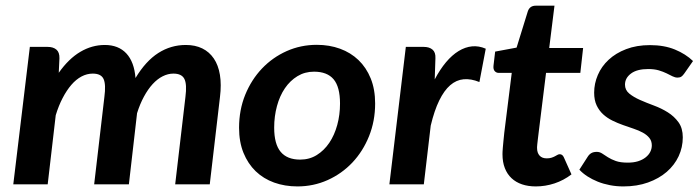

<svg xmlns="http://www.w3.org/2000/svg" viewBox="-20 -651 2467 678"><path d="M26.9 0 85.4 -485.4H148.4Q168 -485.4 179.2 -475.8Q190.4 -466.3 189.9 -445.3L187.5 -394Q222.7 -443.8 263.7 -468Q304.7 -492.2 350.1 -492.2Q398.4 -492.2 426.3 -462.2Q454.1 -432.1 458.5 -375.5Q494.6 -435.5 539.1 -463.9Q583.5 -492.2 636.2 -492.2Q669.4 -492.2 694.3 -480Q719.2 -467.8 735.1 -444.3Q751 -420.9 756.6 -386.7Q762.2 -352.5 756.8 -308.6L720.7 0H598.6L634.8 -308.6Q640.6 -353.5 631.1 -372.3Q621.6 -391.1 592.3 -391.1Q573.2 -391.1 554.4 -381.6Q535.6 -372.1 519 -354Q502.4 -335.9 488.3 -309.8Q474.1 -283.7 463.9 -251V-250.5L435.1 0H312.5L348.6 -308.6Q354.5 -353 345.7 -372.1Q336.9 -391.1 307.6 -391.1Q287.1 -391.1 267.8 -380.9Q248.5 -370.6 231.9 -351.3Q215.3 -332 201.2 -304.9Q187 -277.8 176.8 -244.1L148.4 0Z M1040 -87.4Q1072.8 -87.4 1098.6 -103.5Q1124.5 -119.6 1142.8 -146.7Q1161.1 -173.8 1170.9 -209.7Q1180.7 -245.6 1180.7 -285.2Q1180.7 -344.2 1158 -371.1Q1135.3 -397.9 1088.9 -397.9Q1056.6 -397.9 1030.5 -382.1Q1004.4 -366.2 986.1 -339.4Q967.8 -312.5 958 -276.4Q948.2 -240.2 948.2 -200.2Q948.2 -142.1 971.2 -114.7Q994.1 -87.4 1040 -87.4ZM1030.3 7.3Q985.8 7.3 948 -6.3Q910.2 -20 882.8 -46.4Q855.5 -72.8 839.8 -111.3Q824.2 -149.9 824.2 -199.7Q824.2 -262.7 845.9 -316.2Q867.7 -369.6 905 -408.9Q942.4 -448.2 992.2 -470.5Q1042 -492.7 1098.6 -492.7Q1143.1 -492.7 1180.7 -479Q1218.3 -465.3 1245.8 -439Q1273.4 -412.6 1289.1 -374Q1304.7 -335.4 1304.7 -285.6Q1304.7 -223.6 1283.2 -170.2Q1261.7 -116.7 1224.4 -77.1Q1187 -37.6 1137 -15.1Q1086.9 7.3 1030.3 7.3Z M1355 0 1413.1 -485.4H1476.6Q1496.1 -485.4 1507.3 -475.8Q1518.6 -466.3 1517.6 -445.3L1515.1 -370.6Q1533.7 -405.8 1554.9 -431.2Q1576.2 -456.5 1599.4 -470.7Q1622.6 -484.9 1646.7 -487.3Q1670.9 -489.7 1695.3 -479L1672.9 -361.3Q1643.1 -373.5 1617.2 -371.1Q1591.3 -368.7 1569.8 -350.1Q1548.3 -331.5 1531 -296.1Q1513.7 -260.7 1501 -207.5L1476.6 0Z M1754.4 -106.4Q1754.4 -109.9 1754.6 -115.2Q1754.9 -120.6 1755.6 -129.6Q1756.3 -138.7 1757.6 -151.4Q1758.8 -164.1 1760.7 -182.1L1787.1 -393.6H1741.2Q1732.4 -393.6 1726.8 -400.1Q1721.2 -406.7 1722.7 -419.4L1728.5 -468.8L1804.2 -482.9L1843.8 -610.8Q1850.6 -630.9 1871.6 -630.9H1938L1919.4 -481.4H2039.1L2029.3 -393.6H1908.2L1882.8 -188.5Q1880.4 -169.9 1879.2 -158.7Q1877.9 -147.5 1877.2 -141.1Q1876.5 -134.8 1876.5 -132.1Q1876.5 -129.4 1876.5 -128.4Q1876.5 -111.3 1885.3 -101.6Q1894 -91.8 1910.6 -91.8Q1920.4 -91.8 1927.2 -94Q1934.1 -96.2 1939.5 -99.1Q1944.8 -102.1 1948.7 -104.2Q1952.6 -106.4 1956.5 -106.4Q1966.3 -106.4 1971.2 -95.2L1998 -35.2Q1970.7 -14.2 1938.2 -3.4Q1905.8 7.3 1872.1 7.3Q1845.2 7.3 1823.5 0Q1801.8 -7.3 1786.4 -21.7Q1771 -36.1 1762.7 -57.4Q1754.4 -78.6 1754.4 -106.4Z M2396.5 -391.6Q2391.1 -383.8 2386 -380.4Q2380.9 -377 2372.6 -377Q2363.8 -377 2354.7 -381.6Q2345.7 -386.2 2333.7 -392.1Q2321.8 -397.9 2306.2 -402.6Q2290.5 -407.2 2269 -407.2Q2229.5 -407.2 2208.3 -391.4Q2187 -375.5 2187 -352.1Q2187 -333 2202.1 -320.6Q2217.3 -308.1 2240 -298.1Q2262.7 -288.1 2289.1 -278.3Q2315.4 -268.6 2338.1 -254.4Q2360.8 -240.2 2376 -219.2Q2391.1 -198.2 2391.1 -166Q2391.1 -130.9 2376.5 -99.4Q2361.8 -67.9 2334.5 -44.2Q2307.1 -20.5 2268.3 -6.6Q2229.5 7.3 2181.2 7.3Q2156.7 7.3 2133.8 2.9Q2110.8 -1.5 2090.8 -9.5Q2070.8 -17.6 2054.2 -28.3Q2037.6 -39.1 2025.9 -51.8L2055.7 -98.1Q2061 -106.4 2068.6 -110.6Q2076.2 -114.7 2087.4 -114.7Q2097.7 -114.7 2106.4 -108.9Q2115.2 -103 2126.7 -95.7Q2138.2 -88.4 2154.5 -82.5Q2170.9 -76.7 2196.8 -76.7Q2217.3 -76.7 2232.9 -81.5Q2248.5 -86.4 2259.5 -95Q2270.5 -103.5 2276.1 -114.5Q2281.7 -125.5 2281.7 -137.7Q2281.7 -153.3 2272.9 -164.1Q2264.2 -174.8 2250 -182.6Q2235.8 -190.4 2217.5 -196.5Q2199.2 -202.6 2179.9 -209.5Q2160.6 -216.3 2142.3 -225.3Q2124 -234.4 2109.9 -247.3Q2095.7 -260.3 2086.9 -278.8Q2078.1 -297.4 2078.1 -323.7Q2078.1 -356 2091.1 -386.2Q2104 -416.5 2129.2 -439.9Q2154.3 -463.4 2191.2 -477.5Q2228 -491.7 2275.4 -491.7Q2325.2 -491.7 2363.3 -476.1Q2401.4 -460.4 2427.2 -435.5Z"/></svg>

Font: Carlito
Style: Bold Italic
Weight: 700
Italic angle: -7°
Designer: Lukasz Dziedzic
Foundry: tyPoland Lukasz Dziedzic
Version: Version 1.104